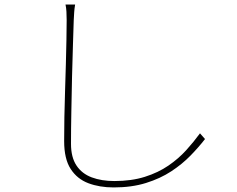

<svg xmlns="http://www.w3.org/2000/svg" viewBox="-20 -785 1040 841"><path d="M309 -765Q306 -747 305 -732Q304 -717 303 -697Q302 -653 299.5 -587.5Q297 -522 295.5 -447Q294 -372 292.5 -296Q291 -220 291 -155Q291 -96 315 -60Q339 -24 382 -8Q425 8 481 8Q556 8 614.5 -10.5Q673 -29 717.5 -59.5Q762 -90 795.5 -127Q829 -164 856 -201L878 -176Q851 -141 814.5 -103.5Q778 -66 730 -34.5Q682 -3 619.5 16.5Q557 36 478 36Q416 36 367 17.5Q318 -1 289.5 -45Q261 -89 261 -167Q261 -216 262 -272.5Q263 -329 265 -388Q267 -447 268.5 -503.5Q270 -560 271 -610Q272 -660 272 -697Q272 -717 271 -734Q270 -751 267 -765Z"/></svg>

Font: Noto Sans HK Thin
Style: Regular
Weight: 100
Designer: Ryoko NISHIZUKA 西塚涼子 (kana, bopomofo & ideographs); Paul D. Hunt (Latin, Greek & Cyrillic); Sandoll Communications 산돌커뮤니
Foundry: Adobe
Version: Version 2.004-H2;hotconv 1.0.118;makeotfexe 2.5.65603